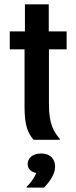

<svg xmlns="http://www.w3.org/2000/svg" viewBox="-20 -645 352 886"><path d="M255.8 0V-5C228.3 -35 205.8 -73.3 205.8 -163.3V-417.5H287.5V-500H205V-625H95V-500H25V-417.5H93.3V-149.2C93.3 -65 109.2 -30 135 0ZM183.3 220.8C209.2 193.3 234.2 159.2 234.2 124.2C234.2 89.2 213.3 63.3 169.2 63.3C130.8 63.3 107.5 85 107.5 111.7C107.5 137.5 128.3 150 147.5 153.3C140 172.5 120 201.7 102.5 217.5V220.8Z"/></svg>

Font: Familjen Grotesk Medium
Style: Regular
Weight: 500
Designer: Anders Wikstroem, Jonas Baeckman, Matilda Gysing, Kristian Moeller
Foundry: Familjen STHLM AB
Version: Version 2.000